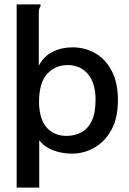

<svg xmlns="http://www.w3.org/2000/svg" viewBox="-20 -689 590 876"><path d="M56 -669H165V-660Q160 -654 158.5 -647Q157 -640 157 -623V-389Q179 -432 220 -452.5Q261 -473 311 -473Q367 -473 414 -446.5Q461 -420 489.5 -366Q518 -312 518 -232Q518 -150 488 -96Q458 -42 410 -15Q362 12 309 12Q262 12 222 -3.5Q182 -19 159 -49V167H56ZM284 -69Q319 -69 349 -84Q379 -99 397.5 -135Q416 -171 416 -234Q416 -308 383 -349Q350 -390 294 -392Q236 -394 197 -354Q158 -314 158 -221Q160 -143 194 -106Q228 -69 284 -69Z"/></svg>

Font: Inconsolata SemiExpanded SemiBold
Style: Regular
Weight: 600
Width: 6
Monospace: yes
Designer: Raph Levien, Cyreal, Brenton Simpson
Foundry: Raph Levien, Cyreal, Google
Version: Version 3.001; ttfautohint (v1.8.2.53-6de2)